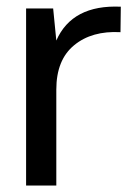

<svg xmlns="http://www.w3.org/2000/svg" viewBox="-20 -576 417 596"><path d="M355 -555.2 354 -476.1Q265.1 -481 210 -435.5Q154.8 -390.1 154.8 -297.9V0H61V-549.8H145L154.8 -450.2Q204.1 -562 355 -555.2Z"/></svg>

Font: ø
Style: ø
Weight: 400
Designer: Samuel Oakes
Foundry: Samuel Oakes
Version: Version 1.000;PS 001.000;hotconv 1.0.88;makeotf.lib2.5.64775